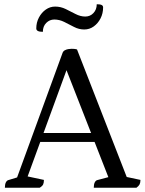

<svg xmlns="http://www.w3.org/2000/svg" viewBox="-20 -885 685 905"><path d="M3 0Q3 -16 7.5 -25Q12 -34 19 -36L78 -54L53 -28L275 -636Q278 -644 285.5 -648Q293 -652 301.5 -653.5Q310 -655 317 -655Q323 -655 329.5 -654.5Q336 -654 343 -652L585 -31L553 -56L642 -37Q642 -24 638 -16Q634 -8 623 0H422Q422 -16 426.5 -25Q431 -34 438 -36L506 -54L497 -34L283 -581L304 -583L101 -28L98 -56L187 -37Q187 -24 183.5 -16Q180 -8 167 0ZM155 -216 166 -258H429L442 -216ZM236 -793Q214 -793 198 -777Q182 -761 182 -735Q166 -735 158.5 -739Q151 -743 151 -751Q151 -779 163.5 -802.5Q176 -826 196 -840Q216 -854 240 -854Q266 -854 289.5 -842.5Q313 -831 336 -819Q359 -807 382 -807Q405 -807 420.5 -823.5Q436 -840 436 -865Q452 -865 459 -861.5Q466 -858 466 -850Q466 -822 454 -798.5Q442 -775 422 -760.5Q402 -746 377 -746Q352 -746 329 -758Q306 -770 283 -781.5Q260 -793 236 -793Z"/></svg>

Font: Petrona
Style: Regular
Weight: 400
Designer: Ringo R. Seeber
Foundry: Ringo R. Seeber
Version: Version 2.001; ttfautohint (v1.8.3)